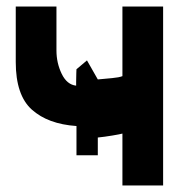

<svg xmlns="http://www.w3.org/2000/svg" viewBox="-20 -553 576 585"><path d="M28 -364Q28 -263 77 -219Q126 -175 213 -169V-80H278V-134Q298 -136 322 -140Q346 -144 353 -146V12H477V-533H353V-321Q343 -317 321.5 -315Q300 -313 278 -311L245 -369L213 -342Q213 -343 212.5 -330Q212 -317 212 -304Q212 -291 212 -292Q184 -295 168 -328Q152 -361 152 -399V-533H28Z"/></svg>

Font: Repo DemiBold
Style: Regular
Weight: 600
Designer: Stefan Peev
Foundry: Context Ltd
Version: Version 1.502